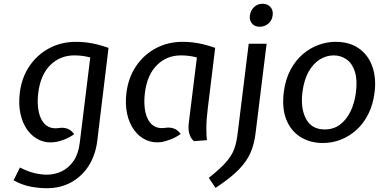

<svg xmlns="http://www.w3.org/2000/svg" viewBox="-20 -749 2021 1019"><path d="M228 250Q189 250 143.8 241.8Q98.5 233.5 52 208L86 140Q126.5 161 162 169.5Q197.5 178 229 178Q271 178 308 160Q345 142 370.5 105Q396 68 403 11L459 -444Q436.5 -450 416.5 -452.5Q396.5 -455 374 -455Q299 -455 247 -403.5Q195 -352 183 -256Q176 -199.5 185.8 -154.5Q195.5 -109.5 222.8 -86Q250 -62.5 296 -70Q318 -73 337.8 -66Q357.5 -59 374 -37Q348.5 -19 321.5 -8.5Q294.5 2 272 5Q227.5 11.5 190 -5.5Q152.5 -22.5 126.2 -58Q100 -93.5 88.8 -144.2Q77.5 -195 85 -256Q95 -337.5 136.5 -398.5Q178 -459.5 241.8 -493.2Q305.5 -527 383 -527Q411 -527 438.2 -523.8Q465.5 -520.5 494.2 -513.5Q523 -506.5 556 -495L496 0Q486.5 74.5 450.8 130.8Q415 187 358 218.5Q301 250 228 250Z M837 5Q792.5 11 755.2 -6Q718 -23 692 -58.5Q666 -94 654.8 -144.5Q643.5 -195 651 -256Q661 -337.5 702.5 -398.5Q744 -459.5 807.8 -493.2Q871.5 -527 949 -527Q977 -527 1004.2 -523.8Q1031.5 -520.5 1060.2 -513.5Q1089 -506.5 1122 -495L1083 -176Q1075.5 -116 1075.2 -73.8Q1075 -31.5 1078 -5L1010 0Q996 -9 986.8 -33.5Q977.5 -58 982 -97L1025 -444Q1002.5 -450 982.5 -452.5Q962.5 -455 940 -455Q865 -455 813 -403.5Q761 -352 749 -256Q742 -199.5 751.5 -154.8Q761 -110 788 -86.8Q815 -63.5 861 -71Q883 -74 902.8 -67Q922.5 -60 939 -38Q913.5 -20 886.5 -9.5Q859.5 1 837 5Z M1124 248 1088 195Q1147.5 148 1178.5 113Q1209.5 78 1222.5 43Q1235.5 8 1241 -39L1300 -517H1395L1336 -39Q1329.5 14 1310.5 59.5Q1291.5 105 1248 150.2Q1204.5 195.5 1124 248ZM1358 -607Q1332 -607 1317.5 -624Q1303 -641 1306 -667Q1310 -694 1328.5 -711.5Q1347 -729 1373 -729Q1400 -729 1415.5 -711.5Q1431 -694 1427 -667Q1424 -641 1404.5 -624Q1385 -607 1358 -607Z M1694 10Q1627 10 1576.2 -21Q1525.5 -52 1500.5 -112Q1475.5 -172 1486 -259Q1494.5 -327.5 1521.5 -378Q1548.5 -428.5 1587.2 -461.5Q1626 -494.5 1671 -510.8Q1716 -527 1760 -527Q1836.5 -527 1886 -491.2Q1935.5 -455.5 1956.5 -394.8Q1977.5 -334 1968 -259Q1960 -194 1934.8 -143.8Q1909.5 -93.5 1871.5 -59.2Q1833.5 -25 1788 -7.5Q1742.5 10 1694 10ZM1703 -62Q1751.5 -62 1786.2 -89Q1821 -116 1841.8 -160.8Q1862.5 -205.5 1869 -259Q1877.5 -326 1863.2 -369.5Q1849 -413 1819 -434Q1789 -455 1751 -455Q1713 -455 1678.2 -434Q1643.5 -413 1618.5 -369.5Q1593.5 -326 1585 -259Q1574.5 -172 1604.8 -117Q1635 -62 1703 -62Z"/></svg>

Font: Expletus Sans
Style: Italic
Weight: 400
Italic angle: -7°
Designer: Jasper de Waard
Foundry: Designtown
Version: Version 7.500